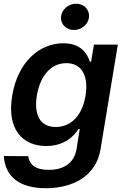

<svg xmlns="http://www.w3.org/2000/svg" viewBox="-20 -782 665 1018"><path d="M222.7 215.9C370.7 215.9 490.4 148.8 513.1 8.9L604.8 -545.5H478L463.1 -455.3H456.3C443.2 -494.7 411.9 -552.6 315.7 -552.6C189.6 -552.6 74.2 -453.8 44.7 -274.9C14.9 -96.6 99.1 -7.8 225.1 -7.8C318.9 -7.8 370.7 -57.9 396.3 -98H402.7L386.4 5.3C374.3 86.3 313.2 118.6 238.6 118.6C166.2 118.6 135.7 89.8 129.6 45.8L0 45.5C7.8 156.2 84.9 215.9 222.7 215.9ZM175.4 -275.2C191.8 -374.3 245.7 -447.1 331.7 -447.1C414.4 -447.1 450.3 -378.6 433.6 -275.2C416.5 -171.2 358 -108.7 275.6 -108.7C190.3 -108.7 159.4 -176.1 175.4 -275.2ZM303.3 -692.5C300.1 -654.1 331.3 -622.9 372.2 -622.9C413 -622.9 449.2 -654.1 452.1 -692.5C455.3 -731.2 424.7 -762.4 383.9 -762.4C342.7 -762.4 306.8 -731.2 303.3 -692.5Z"/></svg>

Font: Margiela Sans Semi Bold
Style: Italic
Weight: 600
Italic angle: -9.39999°
Designer: Stefan Endress, Andreas Faust
Version: Version 1.100;FEAKit 1.0